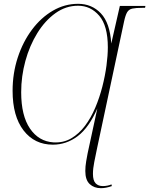

<svg xmlns="http://www.w3.org/2000/svg" viewBox="-20 -745 782 1006"><path d="M509 241Q473 241 450 219.5Q427 198 427 151Q427 127 431.5 100.5Q436 74 439 59L490 -177Q446 -76 387 -31.5Q328 13 257 13Q161 13 103.5 -61.5Q46 -136 46 -269Q46 -361 73 -443.5Q100 -526 147.5 -589.5Q195 -653 257 -689Q319 -725 389 -725Q461 -725 508.5 -675Q556 -625 563 -517L608 -714H742L740 -704H727Q692 -704 673.5 -700Q655 -696 646 -680.5Q637 -665 630 -632L489 30Q481 69 474 103.5Q467 138 467 166Q467 201 481 215.5Q495 230 519 230Q531 230 543.5 227.5Q556 225 564 221L566 230Q535 241 509 241ZM260 1Q312 4 353 -20Q394 -44 425.5 -86Q457 -128 479.5 -181.5Q502 -235 516.5 -292Q531 -349 538 -402Q545 -455 545 -497Q545 -610 500 -662.5Q455 -715 389 -715Q325 -715 270.5 -676Q216 -637 175.5 -571.5Q135 -506 113 -425.5Q91 -345 91 -262Q91 -139 137 -71.5Q183 -4 260 1Z"/></svg>

Font: Noto Serif Display ExtraLight
Style: Italic
Weight: 200
Italic angle: -12°
Designer: Monotype Design Team
Foundry: Monotype Imaging Inc.
Version: Version 2.009